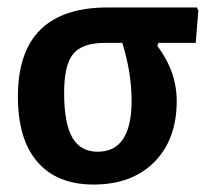

<svg xmlns="http://www.w3.org/2000/svg" viewBox="-20 -485 566 515"><path d="M231 10Q133 10 80.5 -50.5Q28 -111 28 -226Q28 -465 269 -465H508L512 -457L505 -370H405L402 -362Q454 -293 454 -214Q454 -111 394 -50.5Q334 10 231 10ZM242 -78Q333 -78 333 -215Q333 -290 308 -370H261Q201 -370 176.5 -340.5Q152 -311 152 -236Q152 -154 174 -116Q196 -78 242 -78Z"/></svg>

Font: Alegreya Sans SC
Style: Bold
Weight: 700
Designer: Juan Pablo del Peral
Foundry: Huerta Tipografica
Version: Version 2.007